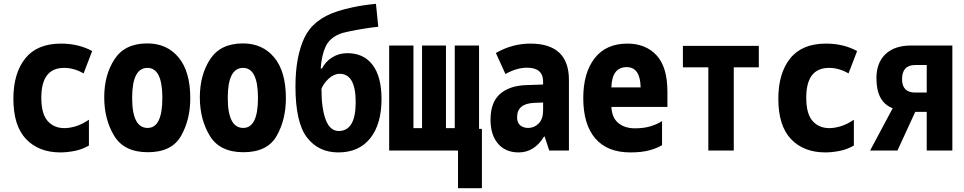

<svg xmlns="http://www.w3.org/2000/svg" viewBox="-20 -787 5040 1004"><path d="M445 -26V-161Q410 -137 377 -127Q344 -117 317 -117Q262 -117 229 -154.5Q196 -192 196 -276Q196 -432 315 -432Q368 -432 417 -403L462 -520Q391 -559 299 -559Q174 -559 112 -481.5Q50 -404 50 -271Q50 -129 116.5 -59.5Q183 10 296 10Q329 10 369 2.5Q409 -5 445 -26Z M975 -273Q975 -413 914 -486.5Q853 -560 750 -560Q633 -560 579 -477.5Q525 -395 525 -278Q525 -163 577 -77Q629 9 753 9Q878 9 926.5 -76Q975 -161 975 -273ZM671 -275Q671 -432 751 -432Q829 -432 829 -275Q829 -118 752 -118Q671 -118 671 -275Z M1475 -273Q1475 -413 1414 -486.5Q1353 -560 1250 -560Q1133 -560 1079 -477.5Q1025 -395 1025 -278Q1025 -163 1077 -77Q1129 9 1253 9Q1378 9 1426.5 -76Q1475 -161 1475 -273ZM1171 -275Q1171 -432 1251 -432Q1329 -432 1329 -275Q1329 -118 1252 -118Q1171 -118 1171 -275Z M1975 -269Q1975 -386 1928.5 -447.5Q1882 -509 1796 -509Q1752 -509 1716.5 -486.5Q1681 -464 1664 -429H1657Q1662 -499 1682.5 -543Q1703 -587 1753 -608Q1771 -616 1811 -624Q1851 -632 1892.5 -638.5Q1934 -645 1958 -647L1946 -767Q1875 -760 1825 -749Q1775 -738 1745 -728Q1617 -687 1571 -588Q1525 -489 1525 -335Q1525 -147 1585 -68.5Q1645 10 1749 10Q1857 10 1916 -64Q1975 -138 1975 -269ZM1661 -322Q1671 -350 1698.5 -375.5Q1726 -401 1756 -401Q1840 -401 1840 -253Q1840 -102 1751 -102Q1706 -102 1683.5 -160.5Q1661 -219 1661 -322Z M2500 197V-113H2485V-549H2358V-117H2312V-549H2187V-117H2142V-549H2015V0H2375V197Z M2684 -174Q2684 -245 2772 -249L2820 -251V-210Q2820 -165 2797 -141.5Q2774 -118 2742 -118Q2717 -118 2700.5 -131.5Q2684 -145 2684 -174ZM2825 -73H2828L2852 0H2955V-369Q2955 -559 2753 -559Q2659 -559 2573 -510L2623 -400Q2682 -433 2736 -433Q2820 -433 2820 -360V-345L2732 -342Q2643 -339 2594 -295Q2545 -251 2545 -161Q2545 -82 2584 -36Q2623 10 2692 10Q2774 10 2825 -73Z M3442 -28V-154Q3420 -139 3384.5 -127.5Q3349 -116 3300 -116Q3247 -116 3213.5 -143.5Q3180 -171 3177 -228H3470V-307Q3470 -437 3413 -498Q3356 -559 3261 -559Q3149 -559 3089.5 -482.5Q3030 -406 3030 -274Q3030 -136 3093 -63Q3156 10 3276 10Q3337 10 3377.5 -1.5Q3418 -13 3442 -28ZM3257 -436Q3328 -436 3330 -330H3177Q3180 -436 3257 -436Z M3817 0V-435H3948V-547H3551V-435H3684V0Z M4445 -26V-161Q4410 -137 4377 -127Q4344 -117 4317 -117Q4262 -117 4229 -154.5Q4196 -192 4196 -276Q4196 -432 4315 -432Q4368 -432 4417 -403L4462 -520Q4391 -559 4299 -559Q4174 -559 4112 -481.5Q4050 -404 4050 -271Q4050 -129 4116.5 -59.5Q4183 10 4296 10Q4329 10 4369 2.5Q4409 -5 4445 -26Z M4697 -373Q4697 -447 4766 -447H4826V-303H4766Q4697 -303 4697 -373ZM4673 0 4766 -202H4826V0H4960V-549H4744Q4658 -549 4610.5 -504Q4563 -459 4563 -378Q4563 -253 4648 -221L4530 0Z"/></svg>

Font: Noto Sans Mono UI Condensed ExtraBold
Style: Regular
Weight: 800
Width: 3
Designer: Monotype Design team
Foundry: Monotype Imaging Inc.
Version: 1.000